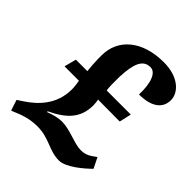

<svg xmlns="http://www.w3.org/2000/svg" viewBox="-204 -847 979 979"><g transform="rotate(45 285.5 -357.5)"><path d="M384 9C435 9 508 -55 539 -86L511 -143C481 -121 463 -107 425 -107C380 -107 313 -143 256 -143C231 -143 200 -136 167 -123L166 -128C257 -171 310 -221 310 -315C310 -329 307 -348 306 -352L463 -351L478 -416H304C301 -435 300 -471 301 -510C305 -610 325 -658 378 -658C417 -658 438 -603 435 -518C519 -518 571 -550 571 -613C571 -666 516 -724 409 -724C253 -724 159 -642 159 -524C159 -482 161 -443 165 -416H82L65 -351H169C172 -334 175 -313 175 -294C175 -185 106 -118 42 -76L13 -57L32 1L43 -3C87 -22 128 -37 185 -37C270 -37 312 9 384 9Z"/></g></svg>

Font: Noto Serif SemiCondensed Extra
Style: Italic
Weight: 800
Width: 4
Italic angle: -12°
Designer: Monotype Design Team
Foundry: Monotype Imaging Inc.
Version: Version 1.901